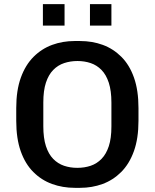

<svg xmlns="http://www.w3.org/2000/svg" viewBox="-20 -892 742 922"><path d="M339 10Q281 10 230 -8.5Q179 -27 140 -66Q101 -105 79.5 -166Q58 -227 58 -312V-373Q58 -458 80 -519Q102 -580 141 -619Q180 -658 230.5 -676.5Q281 -695 338 -695H364Q423 -695 473.5 -676.5Q524 -658 563 -619Q602 -580 623.5 -519Q645 -458 645 -373V-312Q645 -227 623 -166Q601 -105 562 -66Q523 -27 472.5 -8.5Q422 10 365 10ZM351 -86Q386 -86 415.5 -96Q445 -106 467.5 -129Q490 -152 502.5 -190Q515 -228 515 -285V-399Q515 -456 502.5 -494.5Q490 -533 467.5 -556Q445 -579 415.5 -589Q386 -599 352 -599Q318 -599 288 -589Q258 -579 235.5 -556Q213 -533 200.5 -495Q188 -457 188 -400V-286Q188 -229 200.5 -190.5Q213 -152 235.5 -129Q258 -106 287.5 -96Q317 -86 351 -86ZM186 -769V-872H290V-769ZM412 -769V-872H515V-769Z"/></svg>

Font: Chivo Medium Medium
Style: Regular
Weight: 500
Version: Version 2.002